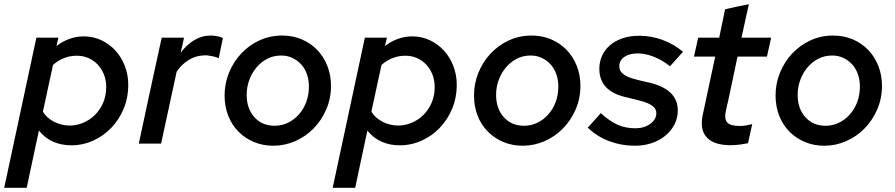

<svg xmlns="http://www.w3.org/2000/svg" viewBox="-54 -683 4256 913"><path d="M-34 210 119 -504H224Q221 -494 219 -484Q217 -474 215 -464Q241 -485 274.5 -497.5Q308 -510 344 -510Q389 -510 427.5 -492Q466 -474 494.5 -443Q523 -412 539.5 -369.5Q556 -327 556 -279Q556 -219 534.5 -167Q513 -115 476 -76Q439 -37 389.5 -14.5Q340 8 285 8Q237 8 198 -9.5Q159 -27 131 -62Q117 6 102 73.5Q87 141 73 210ZM311 -418Q279 -418 250 -406.5Q221 -395 198 -374L150 -152Q168 -122 203 -104Q238 -86 278 -86Q311 -86 342.5 -99.5Q374 -113 398 -137Q422 -161 436.5 -194.5Q451 -228 451 -269Q451 -301 440.5 -328Q430 -355 411.5 -375Q393 -395 367.5 -406.5Q342 -418 311 -418Z M606 0Q633 -127 660 -252Q687 -377 715 -504H821Q817 -486 813.5 -468.5Q810 -451 805 -432Q833 -470 869.5 -492Q906 -514 948 -514Q964 -514 980.5 -510.5Q997 -507 1006 -502Q1001 -478 996 -454Q991 -430 986 -406Q977 -411 961 -414.5Q945 -418 929 -420Q924 -420 919 -420Q914 -420 909 -419Q874 -417 842 -397Q810 -377 786 -342L712 0Z M1014 -229Q1014 -286 1035 -337.5Q1056 -389 1093 -428.5Q1130 -468 1180 -491Q1230 -514 1288 -514Q1338 -514 1380.5 -496Q1423 -478 1454 -446Q1485 -414 1502.5 -370Q1520 -326 1520 -275Q1520 -215 1497.5 -163Q1475 -111 1437.5 -72.5Q1400 -34 1350 -12Q1300 10 1246 10Q1196 10 1154 -7.5Q1112 -25 1080.5 -56.5Q1049 -88 1031.5 -132Q1014 -176 1014 -229ZM1252 -85Q1285 -85 1314.5 -99Q1344 -113 1366.5 -138Q1389 -163 1402 -197Q1415 -231 1415 -272Q1415 -303 1405.5 -330Q1396 -357 1378.5 -376.5Q1361 -396 1336.5 -407.5Q1312 -419 1283 -419Q1247 -419 1217 -403.5Q1187 -388 1165 -361.5Q1143 -335 1131 -301.5Q1119 -268 1119 -232Q1119 -167 1155.5 -126Q1192 -85 1252 -85Z M1528 210 1681 -504H1786Q1783 -494 1781 -484Q1779 -474 1777 -464Q1803 -485 1836.5 -497.5Q1870 -510 1906 -510Q1951 -510 1989.5 -492Q2028 -474 2056.5 -443Q2085 -412 2101.5 -369.5Q2118 -327 2118 -279Q2118 -219 2096.5 -167Q2075 -115 2038 -76Q2001 -37 1951.5 -14.5Q1902 8 1847 8Q1799 8 1760 -9.5Q1721 -27 1693 -62Q1679 6 1664 73.5Q1649 141 1635 210ZM1873 -418Q1841 -418 1812 -406.5Q1783 -395 1760 -374L1712 -152Q1730 -122 1765 -104Q1800 -86 1840 -86Q1873 -86 1904.5 -99.5Q1936 -113 1960 -137Q1984 -161 1998.5 -194.5Q2013 -228 2013 -269Q2013 -301 2002.5 -328Q1992 -355 1973.5 -375Q1955 -395 1929.5 -406.5Q1904 -418 1873 -418Z M2200 -229Q2200 -286 2221 -337.5Q2242 -389 2279 -428.5Q2316 -468 2366 -491Q2416 -514 2474 -514Q2524 -514 2566.5 -496Q2609 -478 2640 -446Q2671 -414 2688.5 -370Q2706 -326 2706 -275Q2706 -215 2683.5 -163Q2661 -111 2623.5 -72.5Q2586 -34 2536 -12Q2486 10 2432 10Q2382 10 2340 -7.5Q2298 -25 2266.5 -56.5Q2235 -88 2217.5 -132Q2200 -176 2200 -229ZM2438 -85Q2471 -85 2500.5 -99Q2530 -113 2552.5 -138Q2575 -163 2588 -197Q2601 -231 2601 -272Q2601 -303 2591.5 -330Q2582 -357 2564.5 -376.5Q2547 -396 2522.5 -407.5Q2498 -419 2469 -419Q2433 -419 2403 -403.5Q2373 -388 2351 -361.5Q2329 -335 2317 -301.5Q2305 -268 2305 -232Q2305 -167 2341.5 -126Q2378 -85 2438 -85Z M2741 -76Q2757 -93 2772 -110.5Q2787 -128 2803 -145Q2846 -106 2883.5 -89.5Q2921 -73 2967 -73Q3009 -73 3038 -94Q3067 -115 3067 -145Q3067 -161 3056 -172.5Q3045 -184 3025 -192.5Q3005 -201 2977.5 -207.5Q2950 -214 2918 -222Q2858 -236 2827 -269.5Q2796 -303 2796 -356Q2796 -391 2810 -420Q2824 -449 2848.5 -469.5Q2873 -490 2908 -501.5Q2943 -513 2985 -513Q3042 -513 3095.5 -493.5Q3149 -474 3194 -437Q3178 -420 3163 -402.5Q3148 -385 3132 -368Q3096 -397 3055.5 -413Q3015 -429 2979 -429Q2939 -429 2915 -412.5Q2891 -396 2891 -368Q2891 -350 2902 -338Q2913 -326 2932.5 -317.5Q2952 -309 2980 -302.5Q3008 -296 3042 -288Q3169 -255 3169 -158Q3169 -121 3153 -90.5Q3137 -60 3109.5 -37.5Q3082 -15 3045 -2.5Q3008 10 2966 10Q2901 10 2842.5 -12Q2784 -34 2741 -76Z M3288 -138Q3303 -208 3317.5 -276.5Q3332 -345 3347 -414H3246Q3251 -437 3256 -459Q3261 -481 3266 -504H3366Q3373 -538 3380 -571.5Q3387 -605 3394 -639Q3423 -646 3450.5 -651.5Q3478 -657 3507 -663Q3498 -624 3489.5 -584Q3481 -544 3472 -504H3613Q3608 -481 3603 -459Q3598 -437 3593 -414H3453Q3439 -350 3426 -285.5Q3413 -221 3398 -158Q3389 -118 3404 -101Q3419 -84 3463 -84Q3477 -84 3490 -86Q3503 -88 3523 -93Q3518 -70 3513 -47.5Q3508 -25 3503 -2Q3488 1 3467.5 4Q3447 7 3430 7Q3423 8 3417 7.5Q3411 7 3405 7Q3335 4 3304 -33Q3273 -70 3288 -138Z M3634 -229Q3634 -286 3655 -337.5Q3676 -389 3713 -428.5Q3750 -468 3800 -491Q3850 -514 3908 -514Q3958 -514 4000.5 -496Q4043 -478 4074 -446Q4105 -414 4122.5 -370Q4140 -326 4140 -275Q4140 -215 4117.5 -163Q4095 -111 4057.5 -72.5Q4020 -34 3970 -12Q3920 10 3866 10Q3816 10 3774 -7.5Q3732 -25 3700.5 -56.5Q3669 -88 3651.5 -132Q3634 -176 3634 -229ZM3872 -85Q3905 -85 3934.5 -99Q3964 -113 3986.5 -138Q4009 -163 4022 -197Q4035 -231 4035 -272Q4035 -303 4025.5 -330Q4016 -357 3998.5 -376.5Q3981 -396 3956.5 -407.5Q3932 -419 3903 -419Q3867 -419 3837 -403.5Q3807 -388 3785 -361.5Q3763 -335 3751 -301.5Q3739 -268 3739 -232Q3739 -167 3775.5 -126Q3812 -85 3872 -85Z"/></svg>

Font: Rosa Sans Medium
Style: Italic
Weight: 500
Italic angle: -12°
Designer: Pentagram / MCKL
Foundry: Pentagram / MCKL
Version: Version 1.005;September 16, 2019;FontCreator 11.5.0.2425 64-